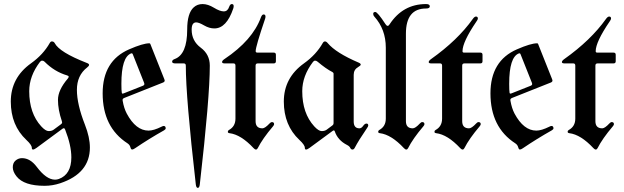

<svg xmlns="http://www.w3.org/2000/svg" viewBox="-20 -727 3074 946"><path d="M132.8 -415Q192.9 -458 225.1 -515.1Q229.5 -522.9 235.4 -522.9Q245.1 -522.9 249.5 -514.6Q272.9 -469.7 406.2 -417.5Q418.9 -413.1 418.9 -407.5Q418.9 -401.9 409.2 -394.5Q358.9 -355.5 358.9 -284.4Q358.9 -213.4 398.4 -112.8Q422.9 -50.3 422.9 0Q422.9 127 276.9 175.8Q238.8 188.5 199.7 188.5Q98.1 188.5 61.5 142.1Q43 118.7 43 97.4Q43 76.2 55.7 64.9Q69.8 52.2 88.4 52.2Q128.9 52.2 161.1 95.2Q208.5 158.2 251 158.2Q260.7 158.2 270 154.8Q331.5 132.3 331.5 48.3Q331.5 -10.7 300.8 -88.9Q298.3 -95.2 294.7 -95.2Q291 -95.2 288.1 -92.8L160.2 1.5Q148.9 9.8 142.8 9.8Q136.7 9.8 136.7 1Q136.7 -12.7 109.9 -37.6Q33.2 -109.4 33.2 -226.6Q33.2 -343.8 132.8 -415ZM124 -277.8Q124 -168.9 183.1 -104.5Q204.6 -81.1 219.7 -81.1Q234.9 -81.1 244.1 -87.9L280.3 -114.7Q286.1 -119.1 286.1 -122.8Q286.1 -126.5 284.7 -130.4Q265.6 -186.5 265.6 -234.9Q265.6 -283.2 314 -339.8Q318.4 -344.7 318.4 -349.1Q318.4 -353.5 310.5 -355.5Q248 -374 199.7 -422.9Q194.3 -428.2 188 -428.2Q181.6 -428.2 176.8 -421.9Q124 -352.5 124 -277.8Z M485.8 -267.1Q485.8 -427.2 616.2 -483.9Q684.6 -513.7 715.8 -513.7Q719.2 -513.7 720.7 -510.3L790 -335.9Q791.5 -333 791.5 -330.1Q791.5 -323.7 783.2 -320.3L592.8 -244.6Q584 -241.2 584 -234.9Q584 -232.4 584.5 -230Q590.8 -193.4 604.5 -167.5Q649.4 -83.5 711.9 -83.5Q737.3 -83.5 776.4 -103Q783.2 -106.4 786.1 -106.4Q796.4 -106.4 796.4 -94.7Q796.4 -89.4 787.6 -84.5Q715.3 -43.9 645.5 3.4Q636.2 9.8 630.9 9.8Q625.5 9.8 622.3 -2Q619.1 -13.7 607.9 -21Q485.8 -100.1 485.8 -267.1ZM578.1 -314Q578.1 -280.8 580.1 -270Q581.1 -265.6 583.7 -265.6Q586.4 -265.6 589.8 -267.1L684.6 -304.7Q691.4 -307.6 691.4 -313.5Q691.4 -315.9 689.9 -319.3L634.3 -459.5Q632.3 -464.4 629.6 -464.4Q627 -464.4 626 -463.9Q578.1 -445.8 578.1 -314Z M828.1 0ZM1085.9 -436Q1224.6 -528.8 1265.6 -641.6Q1271 -655.8 1278.8 -655.8Q1288.1 -655.8 1288.1 -645.5Q1288.1 -640.1 1286.1 -634.3Q1239.7 -497.6 1239.7 -475.1Q1239.7 -467.8 1248 -467.8H1328.6Q1339.4 -467.8 1339.4 -457V-425.3Q1339.4 -414.6 1328.6 -414.6H1250Q1239.3 -414.6 1239.3 -403.8V-129.9Q1239.3 -94.7 1272.9 -94.7Q1285.6 -94.7 1308.1 -118.7Q1314.5 -125.5 1319.3 -125.5Q1330.6 -125.5 1330.6 -115.2Q1330.6 -110.8 1324.7 -104Q1273.9 -44.4 1250 2.9Q1246.6 9.8 1241.2 9.8Q1235.8 9.8 1229.5 2.9Q1167 -64 1110.8 -70.8Q1102.5 -71.8 1102.5 -77.6Q1102.5 -83.5 1107.9 -86.4Q1140.1 -104 1140.1 -142.6V-403.8Q1140.1 -414.6 1130.4 -414.6H1086.9Q1074.2 -414.6 1074.2 -421.4Q1074.2 -428.2 1085.9 -436ZM840.3 -436Q902.3 -458.5 902.3 -581.1Q902.3 -662.1 934.6 -690.9Q952.1 -707 978.3 -707Q1004.4 -707 1033.9 -689Q1063.5 -670.9 1082.5 -670.9Q1101.6 -670.9 1108.9 -692.9Q1113.8 -707 1122.1 -707Q1131.3 -707 1131.3 -696.8Q1131.3 -691.4 1129.4 -685.5Q1096.2 -586.9 1036.1 -586.9Q1011.2 -586.9 985.6 -601.8Q960 -616.7 946.8 -616.7Q924.3 -616.7 924.3 -581.1Q924.3 -525.4 969 -492.2Q1013.7 -459 1013.7 -403.8Q1013.7 -248.5 964.4 182.1Q962.4 198.7 954.6 198.7Q946.8 198.7 944.8 182.1Q895.5 -248.5 895.5 -403.8Q895.5 -414.6 885.3 -414.6H843.8Q828.1 -414.6 828.1 -423.1Q828.1 -431.6 840.3 -436Z M1478 -415Q1538.1 -458 1570.3 -515.1Q1574.7 -522.9 1581.3 -522.9Q1587.9 -522.9 1594.7 -514.6Q1635.3 -466.3 1747.1 -418.5Q1757.3 -414.1 1757.3 -408.9Q1757.3 -403.8 1745.1 -397Q1722.7 -384.3 1722.7 -358.4V-128.4Q1722.7 -94.7 1751 -94.7Q1760.7 -94.7 1769 -106.4Q1777.3 -118.2 1785.6 -118.2Q1794.4 -118.2 1794.4 -108.4Q1794.4 -104 1786.6 -93.3Q1746.6 -34.7 1728 1Q1723.6 9.8 1716.6 9.8Q1709.5 9.8 1705.6 1.5Q1701.7 -6.8 1689.9 -12.7Q1644 -36.1 1629.4 -80.1Q1627.9 -84.5 1625 -84.5Q1622.1 -84.5 1618.2 -81.5L1505.4 1.5Q1494.1 9.8 1488 9.8Q1481.9 9.8 1481.9 1Q1481.9 -12.7 1455.1 -37.6Q1378.4 -109.4 1378.4 -226.6Q1378.4 -343.8 1478 -415ZM1469.2 -277.8Q1469.2 -168.9 1528.3 -104.5Q1549.8 -81.1 1564.9 -81.1Q1580.1 -81.1 1589.4 -87.9L1618.2 -109.4Q1623.5 -113.3 1623.5 -119.6V-363.3Q1623.5 -369.1 1617.7 -372.1Q1585.9 -388.2 1544.9 -422.9Q1538.6 -428.2 1532.7 -428.2Q1526.9 -428.2 1522 -421.9Q1469.2 -352.5 1469.2 -277.8Z M1818.8 -658.7Q1818.8 -668 1829.1 -668Q1840.3 -668 1879.4 -607.9Q1884.8 -599.6 1889.9 -599.6Q1895 -599.6 1899.4 -606.9Q1964.8 -707 2079.1 -707Q2097.7 -707 2097.7 -696Q2097.7 -685.1 2079.1 -685.1Q1980 -685.1 1980 -561V-129.9Q1980 -94.7 2013.7 -94.7Q2026.4 -94.7 2048.8 -118.7Q2055.2 -125.5 2060.1 -125.5Q2071.3 -125.5 2071.3 -115.2Q2071.3 -110.8 2065.4 -104Q2014.6 -44.4 1990.7 2.9Q1987.3 9.8 1981.9 9.8Q1976.6 9.8 1970.2 2.9Q1907.7 -64 1851.6 -70.8Q1843.3 -71.8 1843.3 -77.6Q1843.3 -83.5 1848.6 -86.4Q1880.9 -104 1880.9 -142.6V-492.2Q1880.9 -582.5 1824.2 -645.5Q1818.8 -650.9 1818.8 -658.7Z M2104 -436Q2234.9 -528.8 2309.6 -633.8Q2317.9 -645.5 2325.2 -645.5Q2334.5 -645.5 2334.5 -635.7Q2334.5 -630.4 2327.1 -620.6Q2258.8 -520 2258.8 -474.6Q2258.8 -467.8 2266.1 -467.8H2346.7Q2357.4 -467.8 2357.4 -457V-425.3Q2357.4 -414.6 2346.7 -414.6H2268.1Q2257.3 -414.6 2257.3 -403.8V-129.9Q2257.3 -94.7 2291 -94.7Q2303.7 -94.7 2326.2 -118.7Q2332.5 -125.5 2337.4 -125.5Q2348.6 -125.5 2348.6 -115.2Q2348.6 -110.8 2342.8 -104Q2292 -44.4 2268.1 2.9Q2264.6 9.8 2259.3 9.8Q2253.9 9.8 2247.6 2.9Q2185.1 -64 2128.9 -70.8Q2120.6 -71.8 2120.6 -77.6Q2120.6 -83.5 2126 -86.4Q2158.2 -104 2158.2 -142.6V-403.8Q2158.2 -414.6 2148.4 -414.6H2105Q2092.3 -414.6 2092.3 -421.1Q2092.3 -427.7 2104 -436Z M2396.5 -267.1Q2396.5 -427.2 2526.9 -483.9Q2595.2 -513.7 2626.5 -513.7Q2629.9 -513.7 2631.3 -510.3L2700.7 -335.9Q2702.1 -333 2702.1 -330.1Q2702.1 -323.7 2693.8 -320.3L2503.4 -244.6Q2494.6 -241.2 2494.6 -234.9Q2494.6 -232.4 2495.1 -230Q2501.5 -193.4 2515.1 -167.5Q2560.1 -83.5 2622.6 -83.5Q2647.9 -83.5 2687 -103Q2693.8 -106.4 2696.8 -106.4Q2707 -106.4 2707 -94.7Q2707 -89.4 2698.2 -84.5Q2626 -43.9 2556.2 3.4Q2546.9 9.8 2541.5 9.8Q2536.1 9.8 2533 -2Q2529.8 -13.7 2518.6 -21Q2396.5 -100.1 2396.5 -267.1ZM2488.8 -314Q2488.8 -280.8 2490.7 -270Q2491.7 -265.6 2494.4 -265.6Q2497.1 -265.6 2500.5 -267.1L2595.2 -304.7Q2602.1 -307.6 2602.1 -313.5Q2602.1 -315.9 2600.6 -319.3L2544.9 -459.5Q2543 -464.4 2540.3 -464.4Q2537.6 -464.4 2536.6 -463.9Q2488.8 -445.8 2488.8 -314Z M2760.3 -436Q2891.1 -528.8 2965.8 -633.8Q2974.1 -645.5 2981.4 -645.5Q2990.7 -645.5 2990.7 -635.7Q2990.7 -630.4 2983.4 -620.6Q2915 -520 2915 -474.6Q2915 -467.8 2922.4 -467.8H3002.9Q3013.7 -467.8 3013.7 -457V-425.3Q3013.7 -414.6 3002.9 -414.6H2924.3Q2913.6 -414.6 2913.6 -403.8V-129.9Q2913.6 -94.7 2947.3 -94.7Q2960 -94.7 2982.4 -118.7Q2988.8 -125.5 2993.7 -125.5Q3004.9 -125.5 3004.9 -115.2Q3004.9 -110.8 2999 -104Q2948.2 -44.4 2924.3 2.9Q2920.9 9.8 2915.5 9.8Q2910.2 9.8 2903.8 2.9Q2841.3 -64 2785.2 -70.8Q2776.9 -71.8 2776.9 -77.6Q2776.9 -83.5 2782.2 -86.4Q2814.5 -104 2814.5 -142.6V-403.8Q2814.5 -414.6 2804.7 -414.6H2761.2Q2748.5 -414.6 2748.5 -421.1Q2748.5 -427.7 2760.3 -436Z"/></svg>

Font: UnifrakturMaguntia18
Style: Book
Weight: 400
Designer: j. 'mach' wust, Gerrit Ansmann, Georg Duffner, based on a font by Peter Wiegel, original typeface by Carl Albert Fahrenw
Version: Version 2017-03-19